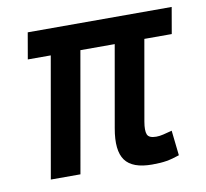

<svg xmlns="http://www.w3.org/2000/svg" viewBox="-64 -588 715 667"><g transform="rotate(-10 293.0 -254.5)"><path d="M420.9 9.8Q351.6 9.8 326.2 -25.1Q300.8 -60.1 314.5 -136.7L365.2 -424.8H244.1L169.4 0H64.9L139.6 -424.8H58.6L74.7 -517.6H582.5L566.4 -424.8H469.7L419.9 -141.6Q414.6 -110.8 420.2 -96.9Q425.8 -83 451.7 -83Q463.4 -83 476.6 -86.2Q489.7 -89.4 507.8 -94.2L517.6 -5.9Q492.2 2.9 471.9 6.3Q451.7 9.8 420.9 9.8Z"/></g></svg>

Font: Cascadia Code NF
Style: Italic
Weight: 400
Italic angle: -10°
Monospace: yes
Designer: Aaron Bell
Foundry: Saja Typeworks
Version: Version 2404.023; ttfautohint (v1.8.4)